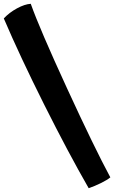

<svg xmlns="http://www.w3.org/2000/svg" viewBox="-64 -781 601 1011"><path d="M98 -761Q66 -759 25.5 -737Q-15 -715 -44 -684Q41 -485 168.5 -230.5Q296 24 403 210Q435 199 467.5 183Q500 167 517 153Q433 -3 288.5 -317Q144 -631 98 -761Z"/></svg>

Font: Atma
Style: Bold
Weight: 700
Designer: Gregori Vincens, Jeremie Hornus, Riccardo Olocco, Yoann Minet.
Foundry: black foundry
Version: Version 1.102;PS 1.100;hotconv 1.0.86;makeotf.lib2.5.63406